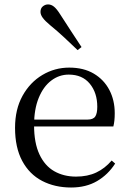

<svg xmlns="http://www.w3.org/2000/svg" viewBox="-20 -838 587 873"><path d="M303.3 14.6Q229.5 14.6 171.6 -15.4Q113.7 -45.5 81.1 -106.2Q48.4 -167 48.4 -256.8Q48.4 -341.1 82.5 -402.5Q116.6 -463.8 172.8 -497.2Q229 -530.6 294.9 -530.6Q360.2 -530.6 406.4 -503.3Q452.6 -475.9 477.1 -429.2Q501.7 -382.4 501.7 -323.2Q501.7 -286.8 495.4 -262.9H86.6V-294.2H377.3Q403.6 -294.2 413 -308.2Q422.3 -322.1 422.3 -352.3Q422.3 -416.2 388.2 -457.5Q354.2 -498.8 292.6 -498.8Q248.8 -498.8 213 -471.6Q177.1 -444.5 156 -392.8Q134.9 -341.2 134.9 -268.7Q134.9 -188 159.4 -135.9Q183.9 -83.8 226.9 -59.4Q270 -35 325.5 -35Q378.5 -35 417.8 -53.7Q457.2 -72.3 487.7 -108.1L503.6 -94.3Q471 -43.5 421 -14.4Q371 14.6 303.3 14.6ZM350.7 -624 332.9 -610.1Q302.6 -639.2 271.8 -667.9Q241 -696.6 207.6 -723.8Q184.7 -742.9 174.4 -757Q164.1 -771.1 164.1 -783.8Q164.1 -800.3 174.8 -809.1Q185.6 -817.9 198.5 -817.9Q212.7 -817.9 225.3 -807.8Q237.9 -797.8 253.5 -773Q278 -734 302.8 -696.9Q327.6 -659.9 350.7 -624Z"/></svg>

Font: Noto Serif HK ExtraLight
Style: Regular
Weight: 200
Designer: Ryoko NISHIZUKA 西塚涼子 (kana & ideographs); Frank Grießhammer (Latin, Greek & Cyrillic); Wenlong ZHANG 张文龙 (bopomofo); San
Foundry: Adobe
Version: Version 2.002-H1;hotconv 1.1.0;makeotfexe 2.6.0